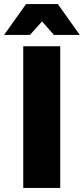

<svg xmlns="http://www.w3.org/2000/svg" viewBox="-47 -930 415 950"><path d="M68 -701H251V0H68ZM348 -757H220L161 -824L101 -757H-27L82 -910H239Z"/></svg>

Font: Montserrat V1
Style: Bold
Weight: 700
Designer: Julieta Ulanovsky
Foundry: Julieta Ulanovsky
Version: Version 6.001